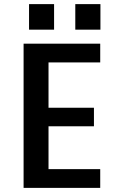

<svg xmlns="http://www.w3.org/2000/svg" viewBox="-20 -912 590 932"><path d="M94.5 0V-700H466.5V-609H215.5V-389H436V-299H215.5V-91H466.5V0ZM121 -892H242.5V-768H121ZM345.5 -892H467.5V-768H345.5Z"/></svg>

Font: Trispace SemiCondensed Medium
Style: Regular
Weight: 500
Width: 4
Designer: Tyler Finck
Foundry: Etcetera Type Company
Version: Version 1.210; ttfautohint (v1.8.3)